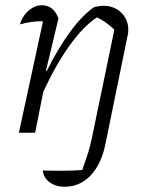

<svg xmlns="http://www.w3.org/2000/svg" viewBox="-20 -506 558 732"><path d="M52 0 144 -425Q102 -426 56 -413Q66 -446 89.5 -466Q113 -486 140 -486Q184 -486 203 -436L155 -236L158 -235Q202 -323 248 -385.5Q294 -448 339 -479Q350 -481 358 -482.5Q366 -484 373 -484Q415 -484 442 -458Q469 -432 469 -393Q469 -387 468.5 -381Q468 -375 466 -368L382 43Q366 121 325 163.5Q284 206 226 206Q193 206 169.5 189Q146 172 143 144Q175 145 217.5 145Q260 145 294 142Q298 128 303.5 113.5Q309 99 316 76.5Q323 54 331 17L416 -393Q383 -424 350 -440Q299 -407 246 -333.5Q193 -260 145 -156L114 0Z"/></svg>

Font: Piazzolla Light
Style: Italic
Weight: 300
Italic angle: -11.3°
Designer: Juan Pablo del Peral
Foundry: Huerta Tipografica
Version: Version 1.330